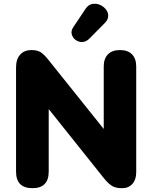

<svg xmlns="http://www.w3.org/2000/svg" viewBox="-20 -976 798 1005"><path d="M447 -773Q429 -756 409.5 -756Q390 -756 375 -767.5Q360 -779 355.5 -797Q351 -815 363 -833L428 -930Q442 -951 462 -955Q482 -959 501 -951.5Q520 -944 533 -928.5Q546 -913 546.5 -894Q547 -875 530 -857ZM150 9Q64 9 64 -78V-623Q64 -667 86 -690.5Q108 -714 144 -714Q176 -714 194 -702Q212 -690 234 -662L523 -301V-628Q523 -669 545 -691.5Q567 -714 608 -714Q649 -714 671 -691.5Q693 -669 693 -628V-74Q693 -36 673 -13.5Q653 9 619 9Q585 9 566 -3Q547 -15 524 -43L235 -405V-78Q235 9 150 9Z"/></svg>

Font: Chiron GoRound TC H
Style: Regular
Weight: 900
Designer: Ryoko NISHIZUKA 西塚涼子 (kana, bopomofo & ideographs); Paul D. Hunt (Latin, Greek & Cyrillic); Sandoll Communications 산돌커뮤니
Foundry: Adobe
Version: Version 1.000;hotconv 1.1.1;makeotfexe 2.6.0